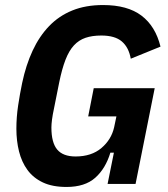

<svg xmlns="http://www.w3.org/2000/svg" viewBox="-20 -730 665 762"><path d="M432 -124H418Q399 -61 358 -24.5Q317 12 244 12Q188 12 150 -6Q112 -24 89 -55.5Q66 -87 55.5 -129Q45 -171 45 -219Q45 -265 52 -311.5Q59 -358 68 -401Q83 -472 109.5 -529Q136 -586 175 -626.5Q214 -667 267 -688.5Q320 -710 389 -710Q486 -710 541.5 -668Q597 -626 617 -545L499 -497Q491 -542 463.5 -565.5Q436 -589 382 -589Q346 -589 319.5 -580Q293 -571 273.5 -550Q254 -529 240 -493Q226 -457 215 -403L194 -298Q189 -275 186.5 -256Q184 -237 184 -224Q184 -164 207 -136.5Q230 -109 280 -109Q343 -109 382.5 -142.5Q422 -176 433 -225L442 -268H330L352 -380H594L518 0H407Z"/></svg>

Font: IBM Plex Sans Cond
Style: Bold Italic
Weight: 700
Width: 3
Italic angle: -11°
Designer: Mike Abbink, Paul van der Laan, Pieter van Rosmalen
Foundry: Bold Monday
Version: Version 1.3